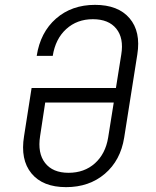

<svg xmlns="http://www.w3.org/2000/svg" viewBox="-20 -760 640 790"><path d="M252 10Q156 10 109.5 -46.5Q63 -103 79 -200L110 -398H457L479 -536Q490 -603 458.5 -642Q427 -681 362 -681Q297 -681 252.5 -640.5Q208 -600 197 -530H131Q146 -627 210.5 -683.5Q275 -740 371 -740Q466 -740 513 -685Q560 -630 545 -536L491 -194Q476 -100 411.5 -45Q347 10 252 10ZM262 -49Q327 -49 370.5 -88Q414 -127 425 -194L448 -338H166L145 -200Q134 -130 165.5 -89.5Q197 -49 262 -49Z"/></svg>

Font: JetBrains Mono NL ExtraLight
Style: Italic
Weight: 200
Italic angle: -9°
Monospace: yes
Designer: Philipp Nurullin, Konstantin Bulenkov
Foundry: JetBrains
Version: Version 2.305; ttfautohint (v1.8.4.7-5d5b)